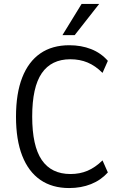

<svg xmlns="http://www.w3.org/2000/svg" viewBox="-20 -943 613 972"><path d="M330 9Q244 9 184 -32.5Q124 -74 92.5 -154.5Q61 -235 61 -352Q61 -470 92.5 -550.5Q124 -631 184 -672.5Q244 -714 331 -714Q391 -714 441 -694.5Q491 -675 526 -635L499 -574Q463 -610 423.5 -626.5Q384 -643 336 -643Q240 -643 191.5 -572.5Q143 -502 143 -353Q143 -204 191.5 -133Q240 -62 337 -62Q384 -62 423 -78.5Q462 -95 499 -131L526 -70Q491 -31 441 -11Q391 9 330 9ZM296 -765 393 -923H482L358 -765Z"/></svg>

Font: Nunito Sans 10pt Condensed
Style: Regular
Weight: 400
Width: 3
Designer: Vernon Adams
Foundry: Vernon Adams
Version: Version 3.101;gftools[0.9.27]